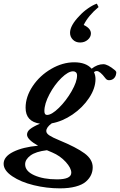

<svg xmlns="http://www.w3.org/2000/svg" viewBox="-92 -802 651 1042"><path d="M342.8 -571.3Q318.8 -571.3 303.5 -586.7Q288.1 -602.1 288.1 -624Q288.1 -663.6 339.4 -716.3Q359.9 -738.8 386 -756.8Q412.1 -774.9 433.6 -782.2L442.9 -763.7Q386.7 -716.8 362.3 -666.5Q401.4 -647.9 401.4 -620.6Q401.4 -601.1 384.3 -586.2Q367.2 -571.3 342.8 -571.3ZM233.4 220.2Q161.1 220.2 91.1 203.1Q21 186 -25.6 154.5Q-72.3 123 -72.3 86.9Q-72.3 47.9 -20 22Q32.2 -3.9 114.7 -11.2Q54.7 -44.9 54.7 -71.3Q54.7 -87.9 70.8 -101.1Q86.9 -114.3 125 -130.9Q46.9 -142.1 46.9 -217.3Q46.9 -276.9 85.4 -334.5Q124 -392.1 185.8 -428Q247.6 -463.9 311 -463.9Q374.5 -463.9 405.3 -429.2Q436.5 -453.6 468.8 -453.6Q492.7 -453.6 531.7 -420.9Q532.7 -420.4 533.9 -418.9Q535.2 -417.5 535.9 -416.3Q536.6 -415 537.4 -413.8Q538.1 -412.6 538.6 -412.1L539.1 -411.6Q539.1 -391.1 528.3 -378.9Q517.6 -366.7 499.5 -366.7Q487.8 -366.7 480 -377.4Q450.7 -416.5 433.1 -416.5Q425.3 -416.5 418 -410.6Q426.3 -393.1 426.3 -373Q426.3 -322.8 391.4 -270.3Q356.4 -217.8 301.5 -180.4Q246.6 -143.1 189 -132.8Q159.2 -111.3 159.2 -90.8Q159.2 -78.1 176.3 -66.9Q193.4 -55.7 228 -41.5Q322.8 -2.4 366.9 30.3Q411.1 63 411.1 106Q411.1 127.9 402.3 147.2Q393.6 166.5 374.3 183.6Q355 200.7 318.8 210.4Q282.7 220.2 233.4 220.2ZM163.1 -178.2Q188.5 -178.2 227.8 -216.8Q267.1 -255.4 296.6 -306.9Q326.2 -358.4 326.2 -392.1Q326.2 -404.3 319.8 -409.7Q313.5 -415 304.7 -415Q278.3 -415 241.2 -378.9Q204.1 -342.8 176.5 -290.8Q148.9 -238.8 148.9 -199.2Q148.9 -178.2 163.1 -178.2ZM44.4 89.8Q44.4 127 94 149.2Q143.6 171.4 217.3 171.4Q294.9 171.4 294.9 135.3Q294.9 109.9 264.6 76.7Q234.4 43.5 191.4 25.4Q165 14.2 162.6 13.2Q102.1 20.5 73.2 42Q44.4 63.5 44.4 89.8Z"/></svg>

Font: Elstob 6pt
Style: Italic
Weight: 700
Italic angle: -20°
Designer: Peter S. Baker
Version: Version 1.015